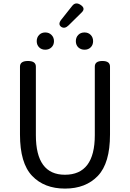

<svg xmlns="http://www.w3.org/2000/svg" viewBox="-20 -1091 761 1124"><path d="M624 -303Q624 -136 553 -61.5Q482 13 360.5 13Q239 13 168 -61.5Q97 -136 97 -303V-701Q97 -734 143.5 -734Q190 -734 190 -701V-300Q190 -68 360 -68Q535 -68 535 -300V-701Q535 -734 579.5 -734Q624 -734 624 -701ZM281.5 -814Q267 -800 245 -800Q223 -800 209 -814Q195 -828 195 -850Q195 -872 209 -886.5Q223 -901 245 -901Q267 -901 281.5 -886.5Q296 -872 296 -850Q296 -828 281.5 -814ZM382 -943Q359 -920 338 -934Q318 -949 338 -975L403 -1057Q423 -1082 452.5 -1062Q482 -1042 459 -1019ZM438 -814Q424 -828 424 -850Q424 -872 438 -886.5Q452 -901 474.5 -901Q497 -901 511 -886.5Q525 -872 525 -850Q525 -828 511 -814Q497 -800 475 -800Q453 -800 438 -814Z"/></svg>

Font: Raw Maruko Gothic CJK TC
Style: Regular
Weight: 400
Version: Version 1.001